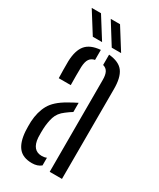

<svg xmlns="http://www.w3.org/2000/svg" viewBox="-194 -816 736 887"><g transform="rotate(30 174.0 -373.0)"><path d="M49.5 -395.5Q49 -414.5 48.5 -440.5Q48 -466.5 48.5 -486Q50.5 -544 74.5 -572.8Q98.5 -601.5 152.5 -606V-552.5Q134 -549 124.5 -535.2Q115 -521.5 113.5 -492.5Q113 -474.5 113 -446.2Q113 -418 113.5 -395.5ZM229.5 0V-490.5Q229.5 -516.5 222 -531.2Q214.5 -546 196.5 -551V-606Q252 -601 274 -570.5Q296 -540 295.5 -477.5L295 0ZM39 -106.5Q38.5 -119.5 38.2 -132.2Q38 -145 38.5 -157.5Q41.5 -210.5 62.5 -248.5Q83.5 -286.5 139.5 -318Q150.5 -324.5 162.2 -330.8Q174 -337 186 -343V-294Q178.5 -289.5 170.5 -284Q162.5 -278.5 153.5 -271.5Q124 -250 115 -220.8Q106 -191.5 104.5 -157.5Q104 -149 104 -136.2Q104 -123.5 104.5 -110.5Q109.5 -45 160.5 -45Q175 -45 186 -50V-9Q167.5 6.5 138 6.5Q89.5 6.5 66.2 -21.8Q43 -50 39 -106.5ZM90 -640 19 -753H68.5L139.5 -640ZM191 -640 120.5 -753H170L241 -640Z"/></g></svg>

Font: Big Shoulders Stencil Display
Style: Regular
Weight: 400
Designer: Patric King
Foundry: XO Type Co
Version: Version 1.000